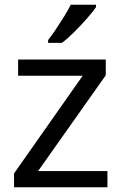

<svg xmlns="http://www.w3.org/2000/svg" viewBox="-20 -786 510 806"><path d="M431 0H39V-58L327 -468H56V-536H424V-470L140 -68H431ZM383 -756Q371 -738 346 -709.5Q321 -681 292.5 -652.5Q264 -624 240 -606H182V-618Q197 -637 214.5 -663Q232 -689 249 -716.5Q266 -744 277 -766H383Z"/></svg>

Font: Noto Sans Lao
Style: Regular
Weight: 400
Designer: Monotype Design Team
Foundry: Monotype Imaging Inc.
Version: Version 2.003; ttfautohint (v1.8.4.7-5d5b)